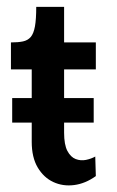

<svg xmlns="http://www.w3.org/2000/svg" viewBox="-20 -538 345 567"><path d="M263 -18Q232 4.3 198.8 8.5Q165.7 12.7 137.3 -0.5Q109 -13.7 91.3 -43.5Q73.7 -73.3 73.7 -119V-352H169.3V-146.3Q169.3 -110.7 179 -92.3Q188.7 -74 203.5 -68.3Q218.3 -62.7 233.8 -65.8Q249.3 -69 261.3 -75.7ZM16 -176V-248.3H256.7V-176ZM12.3 -333V-412.7Q33.7 -412.7 47.8 -415.7Q62 -418.7 70.7 -428.7Q79.3 -438.7 83.2 -460Q87 -481.3 87 -517.7H169.3V-412.7H263V-333Z"/></svg>

Font: Darker Grotesque Light
Style: Regular
Weight: 300
Designer: Gabriel Lam
Foundry: TypeRant
Version: Version 1.000;gftools[0.9.28]